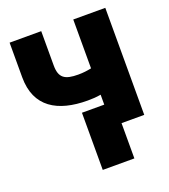

<svg xmlns="http://www.w3.org/2000/svg" viewBox="-130 -622 783 890"><g transform="rotate(-20 261.5 -177.0)"><path d="M20 -357C20 -210 121 -152 269 -152C292 -152 311 -153 334 -157V-108H224V174H380V0H492V-528H334V-287C314 -283 294 -280 269 -280C203 -280 176 -297 176 -359V-528H20Z"/></g></svg>

Font: Asimov Pro
Style: Blk
Weight: 900
Designer: Google
Version: Version 2.000980; 2014